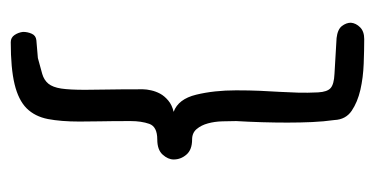

<svg xmlns="http://www.w3.org/2000/svg" viewBox="-194 -449 714 366"><g transform="rotate(-90 163.0 -266.0)"><path d="M265.6 -602.5Q274.4 -602.5 279.3 -595.2Q284.2 -587.9 285.2 -579.1Q285.2 -570.3 281.7 -562.5Q278.3 -554.7 269.5 -553.7L235.4 -550.8Q216.8 -545.9 205.1 -542.5Q193.4 -539.1 186.5 -530.8Q179.7 -522.5 177.2 -506.3Q174.8 -490.2 174.8 -460.9Q174.8 -445.3 175.3 -419.9Q175.8 -394.5 175.8 -350.6Q175.8 -343.8 173.8 -335Q171.9 -326.2 167.5 -317.9Q163.1 -309.6 154.3 -302.2Q145.5 -294.9 132.8 -292Q157.2 -283.2 165.5 -249Q173.8 -214.8 173.8 -172.9Q173.8 -147.5 172.9 -127.4Q171.9 -107.4 170.9 -89.8Q169.9 -72.3 169.4 -54.7Q168.9 -37.1 169.9 -16.6Q170.9 1 178.2 7.3Q185.5 13.7 205.1 14.6L273.4 18.6Q290 20.5 296.4 28.8Q302.7 37.1 302.7 45.9Q301.8 55.7 293.9 63.5Q286.1 71.3 271.5 71.3Q251 71.3 224.6 70.3Q198.2 69.3 174.8 64Q151.4 58.6 134.8 47.4Q118.2 36.1 117.2 14.6Q114.3 -5.9 113.3 -28.3Q112.3 -50.8 112.3 -75.2Q112.3 -123 115.2 -172.9Q115.2 -184.6 114.7 -199.2Q114.3 -213.9 110.8 -226.6Q107.4 -239.3 100.1 -248Q92.8 -256.8 80.1 -256.8Q60.5 -256.8 51.3 -267.6Q42 -278.3 42 -292Q42 -302.7 51.3 -313Q60.5 -323.2 80.1 -323.2Q104.5 -323.2 109.9 -338.4Q115.2 -353.5 115.2 -374Q115.2 -410.2 114.7 -432.6Q114.3 -455.1 114.3 -471.7Q114.3 -506.8 119.1 -531.7Q124 -556.6 139.6 -572.3Q155.3 -587.9 185.5 -595.2Q215.8 -602.5 265.6 -602.5Z"/></g></svg>

Font: Hi Melody
Style: Regular
Weight: 400
Designer: YoonDesign Inc.
Foundry: YoonDesign Inc.
Version: Version 3.00